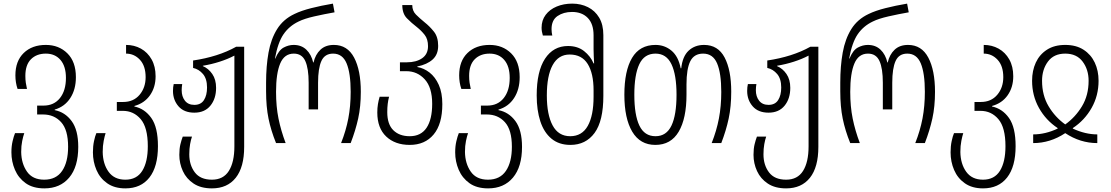

<svg xmlns="http://www.w3.org/2000/svg" viewBox="-20 -790 6132 1060"><path d="M225 250Q162 250 122 221.5Q82 193 62.5 147.5Q43 102 43 51Q43 17 49.5 -10.5Q56 -38 63 -55H114Q108 -38 102.5 -11.5Q97 15 97 49Q98 113 129 157.5Q160 202 224 202Q290 202 323 153.5Q356 105 356 20Q356 -73 317.5 -115.5Q279 -158 218 -158H185V-207H220Q278 -207 311 -248.5Q344 -290 344 -360Q344 -424 314 -459Q284 -494 233 -494Q182 -494 151 -463Q120 -432 120 -371Q120 -350 122.5 -333Q125 -316 129 -299H77Q65 -334 65 -374Q65 -453 111 -497.5Q157 -542 233 -542Q305 -542 352 -495.5Q399 -449 399 -364Q399 -296 368 -248.5Q337 -201 282 -185V-182Q339 -171 375.5 -121.5Q412 -72 412 21Q412 131 362 190.5Q312 250 225 250Z M672 250Q612 250 572 222Q532 194 512.5 148.5Q493 103 493 51Q493 17 499 -11Q505 -39 512 -55H563Q558 -40 552.5 -12.5Q547 15 547 49Q548 115 579.5 158.5Q611 202 672 202Q735 202 765.5 153Q796 104 796 17Q796 -86 757 -132Q718 -178 658 -178H625V-227H660Q717 -227 750.5 -266.5Q784 -306 784 -364Q784 -426 752.5 -460Q721 -494 676 -494V-542Q721 -542 758 -521.5Q795 -501 817 -462Q839 -423 839 -369Q839 -308 808 -264Q777 -220 722 -205V-202Q779 -190 815.5 -138.5Q852 -87 852 17Q852 130 805 190Q758 250 672 250Z M1150 250Q1089 250 1049 223.5Q1009 197 989.5 154.5Q970 112 970 65Q970 31 976 6.5Q982 -18 989 -36H1040Q1034 -19 1029.5 6Q1025 31 1025 62Q1025 121 1055.5 161.5Q1086 202 1150 202Q1213 202 1243.5 153.5Q1274 105 1274 18V-483Q1238 -464 1193 -449.5Q1148 -435 1100 -427V-425Q1131 -412 1152 -381.5Q1173 -351 1173 -305Q1173 -245 1141.5 -206.5Q1110 -168 1053 -168Q996 -168 965.5 -203Q935 -238 935 -288Q935 -309 939 -326H986Q983 -309 983 -292Q983 -257 1001 -234Q1019 -211 1053 -211Q1089 -211 1106 -237.5Q1123 -264 1123 -307Q1123 -355 1100.5 -381.5Q1078 -408 1046 -415V-456Q1114 -466 1174 -485Q1234 -504 1284 -532H1328V21Q1328 133 1281.5 191.5Q1235 250 1150 250Z M1504 0Q1476 -69 1462.5 -135Q1449 -201 1449 -286V-334Q1449 -425 1462.5 -500Q1476 -575 1510 -629.5Q1544 -684 1606 -713Q1643 -731 1698 -745Q1753 -759 1818 -770L1827 -722Q1770 -712 1715 -699.5Q1660 -687 1628 -671Q1576 -646 1545 -600.5Q1514 -555 1498 -467H1500Q1519 -513 1546 -527.5Q1573 -542 1601 -542Q1644 -542 1671.5 -515.5Q1699 -489 1709 -445H1711Q1721 -489 1749 -515.5Q1777 -542 1823 -542Q1898 -542 1935 -472Q1972 -402 1972 -283Q1972 -202 1957.5 -136Q1943 -70 1916 0H1863Q1890 -68 1903 -136Q1916 -204 1916 -283Q1916 -386 1893.5 -440Q1871 -494 1819 -494Q1773 -494 1754.5 -453.5Q1736 -413 1736 -333V-186H1684V-333Q1684 -412 1665.5 -453Q1647 -494 1602 -494Q1550 -494 1527 -439.5Q1504 -385 1504 -283Q1504 -202 1517.5 -135.5Q1531 -69 1557 0Z M2242 10Q2161 10 2112 -36.5Q2063 -83 2063 -169Q2063 -194 2066.5 -215Q2070 -236 2076 -256H2128Q2123 -237 2120.5 -216.5Q2118 -196 2118 -171Q2118 -104 2151.5 -71Q2185 -38 2242 -38Q2304 -38 2335 -84.5Q2366 -131 2366 -217Q2366 -307 2325 -352Q2284 -397 2223 -397H2188V-446H2226Q2278 -446 2310.5 -468.5Q2343 -491 2343 -535Q2343 -574 2324.5 -597.5Q2306 -621 2282 -640Q2252 -663 2226.5 -689Q2201 -715 2201 -762H2256Q2256 -730 2276.5 -709.5Q2297 -689 2324 -667Q2352 -645 2375.5 -615.5Q2399 -586 2399 -537Q2399 -489 2368.5 -461.5Q2338 -434 2284 -423V-420Q2320 -414 2351.5 -389.5Q2383 -365 2402.5 -321.5Q2422 -278 2422 -215Q2422 -105 2374 -47.5Q2326 10 2242 10Z M2675 250Q2612 250 2572 221.5Q2532 193 2512.5 147.5Q2493 102 2493 51Q2493 17 2499.5 -10.5Q2506 -38 2513 -55H2564Q2558 -38 2552.5 -11.5Q2547 15 2547 49Q2548 113 2579 157.5Q2610 202 2674 202Q2740 202 2773 153.5Q2806 105 2806 20Q2806 -73 2767.5 -115.5Q2729 -158 2668 -158H2635V-207H2670Q2728 -207 2761 -248.5Q2794 -290 2794 -360Q2794 -424 2764 -459Q2734 -494 2683 -494Q2632 -494 2601 -463Q2570 -432 2570 -371Q2570 -350 2572.5 -333Q2575 -316 2579 -299H2527Q2515 -334 2515 -374Q2515 -453 2561 -497.5Q2607 -542 2683 -542Q2755 -542 2802 -495.5Q2849 -449 2849 -364Q2849 -296 2818 -248.5Q2787 -201 2732 -185V-182Q2789 -171 2825.5 -121.5Q2862 -72 2862 21Q2862 131 2812 190.5Q2762 250 2675 250Z M3129 10Q3066 10 3024.5 -24.5Q2983 -59 2963 -120.5Q2943 -182 2943 -263Q2943 -396 2989 -466Q3035 -536 3116 -536Q3169 -536 3204.5 -508Q3240 -480 3257 -440H3260Q3259 -460 3258 -480.5Q3257 -501 3257 -518V-595Q3257 -658 3225 -691Q3193 -724 3138 -724Q3091 -724 3058 -701.5Q3025 -679 3025 -629Q3025 -612 3029 -594H2977Q2970 -616 2970 -637Q2970 -678 2992.5 -708Q3015 -738 3053.5 -754Q3092 -770 3139 -770Q3187 -770 3226 -750.5Q3265 -731 3288 -692.5Q3311 -654 3311 -596V-261Q3311 -122 3262.5 -56Q3214 10 3129 10ZM3128 -38Q3193 -38 3225 -95Q3257 -152 3257 -256V-291Q3257 -385 3224.5 -437Q3192 -489 3125 -489Q3063 -489 3031 -430.5Q2999 -372 2999 -263Q2999 -157 3031 -97.5Q3063 -38 3128 -38Z M3598 10Q3514 10 3470.5 -63Q3427 -136 3427 -267Q3427 -399 3469.5 -470.5Q3512 -542 3599 -542Q3649 -542 3687 -510.5Q3725 -479 3738 -413H3741Q3748 -479 3782 -510.5Q3816 -542 3867 -542Q3944 -542 3980.5 -472.5Q4017 -403 4017 -284Q4017 -202 4003 -136Q3989 -70 3962 0H3909Q3936 -68 3949 -136Q3962 -204 3962 -282Q3962 -386 3939 -440Q3916 -494 3862 -494Q3812 -494 3791 -452Q3770 -410 3770 -324V-267Q3770 -136 3727 -63Q3684 10 3598 10ZM3599 -38Q3659 -38 3687 -96.5Q3715 -155 3715 -267Q3715 -377 3687 -435.5Q3659 -494 3599 -494Q3537 -494 3509.5 -435.5Q3482 -377 3482 -267Q3482 -155 3510 -96.5Q3538 -38 3599 -38Z M4320 250Q4259 250 4219 223.5Q4179 197 4159.5 154.5Q4140 112 4140 65Q4140 31 4146 6.5Q4152 -18 4159 -36H4210Q4204 -19 4199.5 6Q4195 31 4195 62Q4195 121 4225.5 161.5Q4256 202 4320 202Q4383 202 4413.5 153.5Q4444 105 4444 18V-483Q4408 -464 4363 -449.5Q4318 -435 4270 -427V-425Q4301 -412 4322 -381.5Q4343 -351 4343 -305Q4343 -245 4311.5 -206.5Q4280 -168 4223 -168Q4166 -168 4135.5 -203Q4105 -238 4105 -288Q4105 -309 4109 -326H4156Q4153 -309 4153 -292Q4153 -257 4171 -234Q4189 -211 4223 -211Q4259 -211 4276 -237.5Q4293 -264 4293 -307Q4293 -355 4270.5 -381.5Q4248 -408 4216 -415V-456Q4284 -466 4344 -485Q4404 -504 4454 -532H4498V21Q4498 133 4451.5 191.5Q4405 250 4320 250Z M4674 0Q4646 -69 4632.5 -135Q4619 -201 4619 -286V-334Q4619 -425 4632.5 -500Q4646 -575 4680 -629.5Q4714 -684 4776 -713Q4813 -731 4868 -745Q4923 -759 4988 -770L4997 -722Q4940 -712 4885 -699.5Q4830 -687 4798 -671Q4746 -646 4715 -600.5Q4684 -555 4668 -467H4670Q4689 -513 4716 -527.5Q4743 -542 4771 -542Q4814 -542 4841.5 -515.5Q4869 -489 4879 -445H4881Q4891 -489 4919 -515.5Q4947 -542 4993 -542Q5068 -542 5105 -472Q5142 -402 5142 -283Q5142 -202 5127.5 -136Q5113 -70 5086 0H5033Q5060 -68 5073 -136Q5086 -204 5086 -283Q5086 -386 5063.5 -440Q5041 -494 4989 -494Q4943 -494 4924.5 -453.5Q4906 -413 4906 -333V-186H4854V-333Q4854 -412 4835.5 -453Q4817 -494 4772 -494Q4720 -494 4697 -439.5Q4674 -385 4674 -283Q4674 -202 4687.5 -135.5Q4701 -69 4727 0Z M5407 250Q5347 250 5307 222Q5267 194 5247.5 148.5Q5228 103 5228 51Q5228 17 5234 -11Q5240 -39 5247 -55H5298Q5293 -40 5287.5 -12.5Q5282 15 5282 49Q5283 115 5314.5 158.5Q5346 202 5407 202Q5470 202 5500.5 153Q5531 104 5531 17Q5531 -86 5492 -132Q5453 -178 5393 -178H5360V-227H5395Q5452 -227 5485.5 -266.5Q5519 -306 5519 -364Q5519 -426 5487.5 -460Q5456 -494 5411 -494V-542Q5456 -542 5493 -521.5Q5530 -501 5552 -462Q5574 -423 5574 -369Q5574 -308 5543 -264Q5512 -220 5457 -205V-202Q5514 -190 5550.5 -138.5Q5587 -87 5587 17Q5587 130 5540 190Q5493 250 5407 250Z M5684 0V-48Q5751 -48 5819 -80V-83Q5754 -126 5716 -194Q5678 -262 5678 -344Q5678 -400 5698.5 -444.5Q5719 -489 5760 -515.5Q5801 -542 5861 -542Q5921 -542 5962 -515.5Q6003 -489 6024 -444.5Q6045 -400 6045 -344Q6045 -262 6006.5 -194Q5968 -126 5903 -83V-80Q5972 -48 6038 -48V0Q5944 0 5861 -55Q5778 0 5684 0ZM5861 -103Q5917 -143 5953.5 -203.5Q5990 -264 5990 -344Q5990 -406 5957 -450Q5924 -494 5861 -494Q5798 -494 5765.5 -450Q5733 -406 5733 -344Q5733 -264 5769 -203.5Q5805 -143 5861 -103Z"/></svg>

Font: Noto Sans Georgian Condensed Light
Style: Regular
Weight: 300
Width: 3
Designer: Monotype Design Team, Akaki Razmadze
Foundry: Google LLC
Version: Version 2.005; ttfautohint (v1.8.4.7-5d5b)